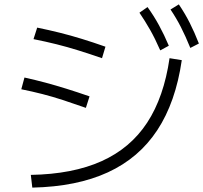

<svg xmlns="http://www.w3.org/2000/svg" viewBox="-20 -871 923 872"><path d="M120 -76.7Q310 -80 441.1 -138.9Q572.2 -197.8 648.3 -313.9Q724.4 -430 750 -606.7L805.6 -597.8Q777.8 -406.7 694.4 -280Q611.1 -153.3 470 -88.3Q328.9 -23.3 126.7 -18.9ZM370 -381.1Q313.3 -401.1 265.6 -416.7Q217.8 -432.2 172.2 -443.9Q126.7 -455.6 76.7 -465.6L91.1 -518.9Q141.1 -507.8 186.7 -495.6Q232.2 -483.3 280.6 -468.3Q328.9 -453.3 386.7 -433.3ZM443.3 -606.7Q385.6 -626.7 335.6 -642.2Q285.6 -657.8 236.7 -670Q187.8 -682.2 132.2 -693.3L148.9 -745.6Q203.3 -734.4 252.2 -722.2Q301.1 -710 351.7 -694.4Q402.2 -678.9 458.9 -658.9ZM707.8 -642.2Q684.4 -695.6 661.7 -735.6Q638.9 -775.6 613.3 -813.3L650 -838.9Q678.9 -798.9 702.2 -756.1Q725.6 -713.3 746.7 -663.3ZM844.4 -653.3Q822.2 -707.8 801.1 -748.9Q780 -790 754.4 -827.8L792.2 -851.1Q820 -810 841.7 -767.2Q863.3 -724.4 883.3 -673.3Z"/></svg>

Font: Paperlogy 3 Light
Style: Regular
Weight: 300
Designer: redesigned by Lee Juim, glyphs from Gmarket Sans & Montserrat
Foundry: PT&
Version: Version 1.001